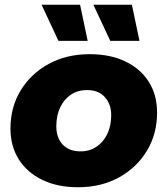

<svg xmlns="http://www.w3.org/2000/svg" viewBox="-20 -779 705 808"><path d="M308 9Q222 9 158 -22Q94 -53 59 -108.5Q24 -164 24 -238Q24 -328 67 -398.5Q110 -469 185 -510Q260 -551 357 -551Q444 -551 507.5 -520.5Q571 -490 606 -435Q641 -380 641 -305Q641 -215 598 -144Q555 -73 480 -32Q405 9 308 9ZM319 -142Q357 -142 386 -161.5Q415 -181 431.5 -215Q448 -249 448 -295Q448 -340 421.5 -370Q395 -400 346 -400Q308 -400 279 -381Q250 -362 233.5 -327.5Q217 -293 217 -247Q217 -199 244 -170.5Q271 -142 319 -142ZM444 -607 373 -759H535L567 -607ZM226 -607 155 -759H317L349 -607Z"/></svg>

Font: Montserrat Thin ExtraBold
Style: Italic
Weight: 800
Italic angle: -11.3°
Version: Version 9.000